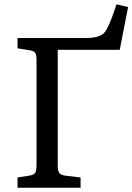

<svg xmlns="http://www.w3.org/2000/svg" viewBox="-20 -878 619 898"><path d="M62 0V-47.9L120.1 -57.1Q140.1 -60.5 145.5 -71.5Q150.9 -82.5 150.9 -107.9V-596.2Q150.9 -621.1 145 -630.4Q139.2 -639.6 118.2 -643.1L62 -651.9V-700.2H390.1Q449.2 -702.1 469.7 -727.3Q490.2 -752.4 520.5 -844.7Q521.5 -847.7 522 -849.1Q522.5 -850.6 523.4 -853.3Q524.4 -856 524.9 -857.9L579.1 -845.2L540 -645H250V-106Q250 -79.6 257.1 -69.3Q264.2 -59.1 287.1 -56.2L356.9 -47.9V0Z"/></svg>

Font: Literata Book
Style: Regular
Weight: 400
Designer: Latin by Veronika Burian and Jose Scaglione. Greek by Irene Vlachou. Cyrillic by Vera Evstafieva
Foundry: TypeTogether
Version: Version 2.003;PS 002.003;hotconv 1.0.88;makeotf.lib2.5.64775